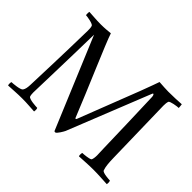

<svg xmlns="http://www.w3.org/2000/svg" viewBox="-129 -891 1138 1138"><g transform="rotate(45 440.5 -321.5)"><path d="M834 -646.5C809.6 -644.5 758.8 -642.6 724.6 -642.6C706.1 -642.6 678.7 -644.5 647.5 -646.5C647.5 -646.5 622.1 -574.2 604.5 -529.3L455.1 -144.5C454.1 -141.6 451.2 -140.6 450.2 -140.6C449.2 -140.6 447.3 -140.6 446.3 -142.6C377 -316.4 258.8 -585 239.3 -646.5C217.8 -644.5 193.4 -641.6 160.2 -641.6C115.2 -641.6 104.5 -644.5 59.6 -646.5C57.6 -644.5 57.6 -618.2 59.6 -618.2C71.3 -618.2 124 -609.4 127.9 -597.7C131.8 -586.9 131.8 -572.3 131.8 -558.6C131.8 -541 127 -326.2 118.2 -91.8C117.2 -71.3 115.2 -55.7 106.4 -43C97.7 -30.3 39.1 -25.4 27.3 -25.4C23.4 -17.6 25.4 1 27.3 2.9C72.3 1 96.7 -2 141.6 -2C184.6 -2 206.1 1 245.1 2.9C246.1 0 248 -19.5 243.2 -25.4C235.4 -25.4 171.9 -28.3 166 -43C163.1 -50.8 162.1 -64.5 162.1 -73.2C162.1 -83 170.9 -357.4 174.8 -570.3L413.1 0C416 1 418.9 2.9 421.9 2C432.6 0 455.1 -39.1 459 -47.9L665 -564.5C667 -569.3 668 -571.3 669.9 -571.3C676.8 -571.3 678.7 -555.7 678.7 -551.8C684.6 -393.6 687.5 -274.4 691.4 -133.8C691.4 -119.1 693.4 -90.8 693.4 -77.1C693.4 -63.5 691.4 -40 684.6 -36.1C672.9 -29.3 632.8 -25.4 621.1 -25.4C617.2 -17.6 619.1 1 621.1 2.9C666 1 693.4 -2 738.3 -2C781.2 -2 815.4 1 854.5 2.9C855.5 0 857.4 -16.6 852.5 -25.4C844.7 -25.4 789.1 -28.3 784.2 -42C775.4 -65.4 773.4 -98.6 772.5 -136.7C769.5 -263.7 764.6 -496.1 762.7 -563.5C762.7 -575.2 763.7 -591.8 767.6 -600.6C772.5 -610.4 823.2 -618.2 836.9 -618.2C836.9 -618.2 835 -643.6 834 -646.5Z"/></g></svg>

Font: Crimson
Style: Roman
Weight: 400
Version: Version 0.2